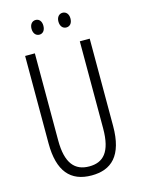

<svg xmlns="http://www.w3.org/2000/svg" viewBox="-132 -963 768 1048"><g transform="rotate(-15 252.0 -439.5)"><path d="M142 -848C142 -822 156 -806 176 -806C195 -806 209 -821 209 -848C209 -874 195 -889 176 -889C156 -889 142 -873 142 -848ZM294 -848C294 -822 308 -806 328 -806C348 -806 362 -821 362 -848C362 -874 347 -889 328 -889C309 -889 294 -874 294 -848ZM435 -221V-714H379V-222C379 -87 331 -41 253 -41C172 -41 125 -92 125 -222V-714H70V-220C70 -62 134 10 253 10C364 10 435 -52 435 -221Z"/></g></svg>

Font: Noto Sans Arabic ExtCond Light
Style: Regular
Weight: 300
Width: 2
Designer: Monotype Design Team, Nadine Chahine, Nizar Qandah and Khaled Hosny
Foundry: Monotype Imaging Inc.
Version: Version 2.012